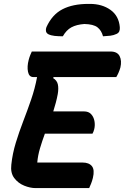

<svg xmlns="http://www.w3.org/2000/svg" viewBox="-20 -964 640 984"><path d="M302 -778Q279 -778 260 -780Q241 -782 227 -789Q217 -795 215.5 -805Q214 -815 218 -825Q247 -889 300 -916.5Q353 -944 433 -944H441Q503 -944 546 -913.5Q589 -883 594 -825Q595 -813 591.5 -804Q588 -795 577 -790Q562 -783 545.5 -781Q529 -779 508 -778Q500 -808 479.5 -824Q459 -840 412 -841Q372 -838 346 -824Q320 -810 302 -778ZM163 0Q135 0 104 -12.5Q73 -25 53 -51.5Q33 -78 38 -120Q44 -177 61 -232.5Q78 -288 99 -342.5Q120 -397 139.5 -453.5Q159 -510 170 -569H151Q129 -569 123.5 -596Q118 -623 127 -657Q131 -672 135 -681.5Q139 -691 143 -700H546Q581 -700 593 -676.5Q605 -653 597 -618Q593 -604 587.5 -591.5Q582 -579 576 -569H255L252 -564Q272 -552 276.5 -531.5Q281 -511 276 -482Q272 -460 266 -437.5Q260 -415 253 -393H411Q434 -393 447 -379Q460 -365 464 -344Q468 -323 463 -302Q459 -287 454 -279H210Q196 -241 185 -204Q174 -167 171 -131H403Q436 -131 451 -112.5Q466 -94 456 -52Q452 -36 447 -23.5Q442 -11 437 0Z"/></svg>

Font: Recursive Sn Csl St
Style: Bold Italic
Weight: 700
Italic angle: -15°
Version: Version 1.079;hotconv 1.0.112;makeotfexe 2.5.65598; ttfautoh